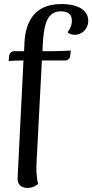

<svg xmlns="http://www.w3.org/2000/svg" viewBox="-20 -762 456 949"><path d="M283 -742C145 -742 106 -647 101 -552L99 -509H51C38 -509 27 -501 25 -485L23 -460C36 -462 70 -463 83 -463H96L67 118C65 149 85 167 116 167C139 167 156 157 169 147C159 115 159 70 161 35L187 -463H302C316 -463 326 -472 327 -488L330 -512C320 -511 252 -509 242 -509H190L191 -536C196 -623 205 -706 280 -706C316 -706 337 -692 335 -655C334 -640 330 -623 314 -603C321 -594 335 -590 351 -590C381 -590 414 -615 416 -655C419 -711 367 -742 283 -742Z"/></svg>

Font: Arima Koshi Medium
Style: Regular
Weight: 500
Designer: Joana Correia and Natanael Gama
Foundry: NDISCOVER
Version: Version 1.019;PS 001.019;hotconv 1.0.88;makeotf.lib2.5.64775